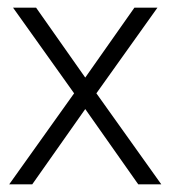

<svg xmlns="http://www.w3.org/2000/svg" viewBox="-20 -480 460 500"><path d="M330 -460H390L231 -237L400 0H340L202 -196L64 0H4L173 -237L14 -460H74L202 -278Z"/></svg>

Font: Jost* Light
Style: Regular
Weight: 300
Version: Version 3.7